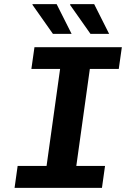

<svg xmlns="http://www.w3.org/2000/svg" viewBox="-20 -916 640 936"><path d="M51 0 66 -107H207L273 -580H133L148 -686H574L559 -580H418L352 -107H492L477 0ZM421 -751 321 -893 324 -896H439L512 -751ZM238 -751 138 -893 139 -896H256L329 -751Z"/></svg>

Font: Chivo Mono Medium SemiBold
Style: Italic
Weight: 600
Italic angle: -8.05°
Monospace: yes
Version: Version 1.008